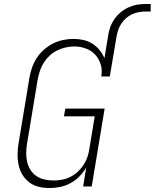

<svg xmlns="http://www.w3.org/2000/svg" viewBox="-20 -939 779 967"><path d="M230 8H229Q201 8 174.5 1.5Q148 -5 127 -21Q106 -37 92.5 -60Q79 -83 73.5 -109.5Q68 -136 68.5 -164Q69 -192 74 -220L128 -546Q132 -572 141 -597.5Q150 -623 164.5 -646Q179 -669 200.5 -688Q222 -707 246.5 -719.5Q271 -732 297.5 -737.5Q324 -743 350 -743Q376 -743 400.5 -737.5Q425 -732 445.5 -719Q466 -706 481 -687.5Q496 -669 506 -646L524 -755Q527 -777 534 -798.5Q541 -820 554.5 -840Q568 -860 586 -875.5Q604 -891 625.5 -901Q647 -911 669 -915Q691 -919 713 -919H739V-881H713Q697 -881 679.5 -878Q662 -875 645.5 -867.5Q629 -860 615 -847.5Q601 -835 591 -820Q581 -805 575.5 -788.5Q570 -772 567 -755L533 -554H490Q496 -585 487.5 -613.5Q479 -642 460 -663Q441 -684 413 -694.5Q385 -705 354 -705Q332 -705 310.5 -700Q289 -695 268 -685Q247 -675 230 -659Q213 -643 200.5 -623.5Q188 -604 181 -582.5Q174 -561 170 -540L116 -214Q112 -191 112 -167.5Q112 -144 117 -122.5Q122 -101 134 -82.5Q146 -64 164 -52Q182 -40 204.5 -35Q227 -30 250 -30Q271 -30 292.5 -34Q314 -38 334 -48Q354 -58 371 -73.5Q388 -89 400.5 -108Q413 -127 420 -147.5Q427 -168 430 -189L457 -353H302L309 -392H507L442 0H399L414 -95Q400 -71 380 -50.5Q360 -30 335 -16.5Q310 -3 283 2.5Q256 8 230 8Z"/></svg>

Font: Iosevka Etoile Extralight
Style: Italic
Weight: 200
Italic angle: -9°
Designer: Belleve Invis
Foundry: Belleve Invis
Version: Version 22.1.2; ttfautohint (v1.8.4)